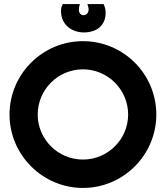

<svg xmlns="http://www.w3.org/2000/svg" viewBox="-20 -912 818 947"><path d="M751 -347C751 -547 589 -709 389 -709C190 -709 27 -547 27 -347C27 -148 190 15 389 15C589 15 751 -148 751 -347ZM612 -347C612 -225 512 -125 389 -125C266 -125 166 -225 166 -347C166 -470 266 -570 389 -570C512 -570 612 -470 612 -347ZM491 -892H411C414 -882 417 -875 417 -865C417 -851 408 -837 393 -837C377 -837 369 -849 369 -864C369 -873 371 -883 374 -892C367 -892 290 -892 290 -892C283 -880 281 -870 281 -857C281 -791 333 -752 394 -752C453 -752 501 -783 501 -849C501 -866 498 -876 491 -892Z"/></svg>

Font: Righteous
Style: Regular
Weight: 400
Designer: Astigmatic (AOETI)
Foundry: Astigmatic (AOETI)
Version: Version 1.000